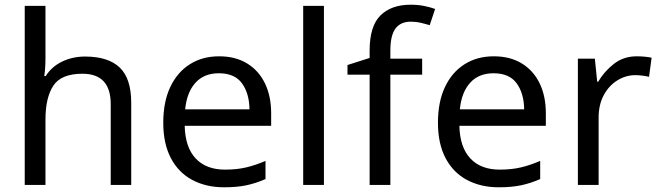

<svg xmlns="http://www.w3.org/2000/svg" viewBox="-20 -878 2801 815"><path d="M173 -630Q173 -590 168 -555H174Q200 -596 244.5 -617Q289 -638 341 -638Q439 -638 488 -591.5Q537 -545 537 -442V-93H450V-436Q450 -565 330 -565Q240 -565 206.5 -514.5Q173 -464 173 -370V-93H85V-853H173Z M910 -639Q979 -639 1028.5 -609Q1078 -579 1104.5 -524.5Q1131 -470 1131 -397V-344H764Q766 -253 810.5 -205.5Q855 -158 935 -158Q986 -158 1025.5 -167.5Q1065 -177 1107 -195V-118Q1066 -100 1026 -91.5Q986 -83 931 -83Q855 -83 796.5 -114Q738 -145 705.5 -206.5Q673 -268 673 -357Q673 -445 702.5 -508Q732 -571 785.5 -605Q839 -639 910 -639ZM909 -567Q846 -567 809.5 -526.5Q773 -486 766 -414H1039Q1038 -482 1007 -524.5Q976 -567 909 -567Z M1355 -93H1267V-853H1355Z M1772 -561H1637V-93H1549V-561H1455V-602L1549 -632V-663Q1549 -767 1595 -812.5Q1641 -858 1723 -858Q1755 -858 1781.5 -852.5Q1808 -847 1827 -840L1804 -771Q1788 -776 1767 -781Q1746 -786 1724 -786Q1680 -786 1658.5 -756.5Q1637 -727 1637 -664V-629H1772Z M2076 -639Q2145 -639 2194.5 -609Q2244 -579 2270.5 -524.5Q2297 -470 2297 -397V-344H1930Q1932 -253 1976.5 -205.5Q2021 -158 2101 -158Q2152 -158 2191.5 -167.5Q2231 -177 2273 -195V-118Q2232 -100 2192 -91.5Q2152 -83 2097 -83Q2021 -83 1962.5 -114Q1904 -145 1871.5 -206.5Q1839 -268 1839 -357Q1839 -445 1868.5 -508Q1898 -571 1951.5 -605Q2005 -639 2076 -639ZM2075 -567Q2012 -567 1975.5 -526.5Q1939 -486 1932 -414H2205Q2204 -482 2173 -524.5Q2142 -567 2075 -567Z M2683 -639Q2698 -639 2715.5 -637.5Q2733 -636 2746 -633L2735 -552Q2722 -555 2706.5 -557Q2691 -559 2677 -559Q2636 -559 2600 -536.5Q2564 -514 2542.5 -473.5Q2521 -433 2521 -379V-93H2433V-629H2505L2515 -531H2519Q2545 -575 2586 -607Q2627 -639 2683 -639Z"/></svg>

Font: Noto Sans Telugu UI
Style: Regular
Weight: 400
Designer: Jelle Bosma - Monotype Design Team
Foundry: Monotype Imaging Inc.
Version: Version 2.005; ttfautohint (v1.8.4.7-5d5b)